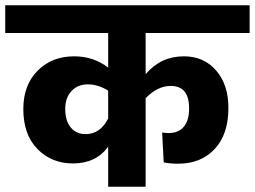

<svg xmlns="http://www.w3.org/2000/svg" viewBox="-40 -713 973 733"><path d="M516 -587V-430Q574 -498 662 -498Q738 -498 785 -444Q832 -390 832 -301Q832 -200 779.5 -144Q727 -88 640 -88Q610 -88 585 -93L579 -207Q593 -205 603 -205Q642 -205 662 -229.5Q682 -254 682 -299Q682 -385 612 -385Q561 -385 516 -338V0H373V-153Q326 -89 239 -89Q157 -89 103 -144Q49 -199 49 -297Q49 -388 103.5 -443Q158 -498 243 -498Q317 -498 373 -455V-587H-20V-693H913V-587ZM287 -201Q343 -201 373 -261V-367Q334 -391 295 -391Q257 -391 233 -365.5Q209 -340 209 -297Q209 -252 230 -226.5Q251 -201 287 -201Z"/></svg>

Font: FiraGO
Style: Bold
Weight: 700
Designer: bBox Type
Foundry: bBox Type GmbH
Version: Version 1.001;PS 001.001;hotconv 1.0.88;makeotf.lib2.5.64775